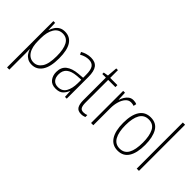

<svg xmlns="http://www.w3.org/2000/svg" viewBox="-74 -1382 2237 2237"><g transform="rotate(45 1045.0 -263.0)"><path d="M260 -539Q343 -539 387 -472Q431 -405 431 -270Q431 -129 384 -59.5Q337 10 257 10Q216 10 187.5 -6Q159 -22 141 -47.5Q123 -73 114 -102H111Q112 -85 112.5 -62.5Q113 -40 113 -16V234H76V-529H105L109 -416H111Q122 -449 140.5 -477Q159 -505 188 -522Q217 -539 260 -539ZM256 -505Q187 -505 150 -444.5Q113 -384 113 -284V-239Q113 -137 151 -80.5Q189 -24 253 -24Q315 -24 354 -81.5Q393 -139 393 -269Q393 -384 359.5 -444.5Q326 -505 256 -505Z M688 -539Q759 -539 792 -496Q825 -453 825 -357V0H796L791 -92H789Q774 -51 743 -20.5Q712 10 650 10Q583 10 550.5 -32Q518 -74 518 -133Q518 -212 569.5 -252.5Q621 -293 715 -301L788 -307V-353Q788 -437 763.5 -471Q739 -505 686 -505Q660 -505 632 -497.5Q604 -490 572 -472L558 -503Q588 -520 621 -529.5Q654 -539 688 -539ZM718 -271Q638 -264 597.5 -230.5Q557 -197 557 -133Q557 -80 583 -51Q609 -22 656 -22Q725 -22 756.5 -76Q788 -130 789 -218V-276Z M1075 -24Q1091 -24 1105.5 -27Q1120 -30 1130 -35V-2Q1118 3 1103 6.5Q1088 10 1069 10Q1016 10 995 -24Q974 -58 974 -124V-496H915V-520L974 -530L984 -657H1012V-529H1131V-496H1012V-124Q1012 -74 1025 -49Q1038 -24 1075 -24Z M1388 -538Q1402 -538 1416 -535.5Q1430 -533 1443 -527L1435 -491Q1425 -495 1413 -497.5Q1401 -500 1387 -500Q1347 -500 1319.5 -468.5Q1292 -437 1277.5 -387.5Q1263 -338 1263 -283V0H1226V-529H1256L1261 -420H1264Q1273 -448 1289 -475Q1305 -502 1329.5 -520Q1354 -538 1388 -538Z M1853 -265Q1853 -133 1808 -61.5Q1763 10 1672 10Q1582 10 1535.5 -62Q1489 -134 1489 -266Q1489 -398 1535.5 -468.5Q1582 -539 1673 -539Q1767 -539 1810 -465Q1853 -391 1853 -265ZM1527 -266Q1527 -151 1562.5 -87.5Q1598 -24 1672 -24Q1746 -24 1780.5 -85.5Q1815 -147 1815 -266Q1815 -375 1782.5 -440Q1750 -505 1673 -505Q1598 -505 1562.5 -443Q1527 -381 1527 -266Z M2015 0H1978V-760H2015Z"/></g></svg>

Font: Noto Sans Arabic Cond ExtLt
Style: Regular
Weight: 200
Width: 3
Designer: Monotype Design Team, Nadine Chahine, Nizar Qandah and Khaled Hosny
Foundry: Monotype Imaging Inc.
Version: Version 2.012; ttfautohint (v1.8.4.7-5d5b)